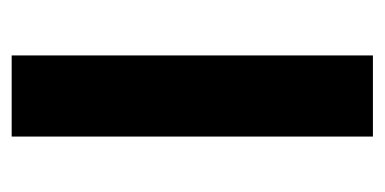

<svg xmlns="http://www.w3.org/2000/svg" viewBox="-185 -315 659 329"><g transform="rotate(-90 144.5 -150.5)"><path d="M214 -460V159H75V-460Z"/></g></svg>

Font: Genos
Style: Bold
Weight: 700
Designer: Robert E. Leuschke
Foundry: Robert E. Leuschke
Version: Version 1.010